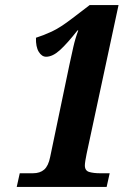

<svg xmlns="http://www.w3.org/2000/svg" viewBox="-20 -738 536 758"><path d="M46 0 58 -54H110Q138 -54 154.5 -68.5Q171 -83 178 -118L254 -482Q262 -519 269.5 -552.5Q277 -586 289 -618H286Q246 -567 217 -540.5Q188 -514 162 -514Q145 -514 133 -533.5Q121 -553 122 -589Q151 -598 184.5 -613.5Q218 -629 266 -666L334 -718H448L322 -131Q319 -117 317 -104Q315 -91 315 -85Q315 -64 332.5 -59Q350 -54 375 -54H413L401 0Z"/></svg>

Font: Noto Serif Tamil ExtraCondensed ExtraBold
Style: Italic
Weight: 800
Width: 2
Italic angle: -12°
Designer: Indian Type Foundry, Tom Grace, and the Monotype Design Team
Foundry: Monotype Imaging Inc.
Version: Version 2.003; ttfautohint (v1.8.4.7-5d5b)